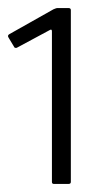

<svg xmlns="http://www.w3.org/2000/svg" viewBox="-51 -707 240 477"><path d="M83 -250Q78 -250 78 -255V-629Q78 -636 72 -632L-8 -589Q-9 -588 -11.5 -588Q-14 -588 -15 -589L-30 -614Q-33 -619 -28 -622L82 -684Q87 -686 88.5 -686.5Q90 -687 95 -687H119Q125 -687 125 -682V-255Q125 -250 119 -250Z"/></svg>

Font: Glory Thin Light
Style: Regular
Weight: 300
Version: Version 1.011